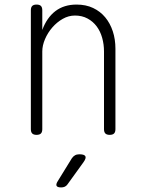

<svg xmlns="http://www.w3.org/2000/svg" viewBox="-20 -580 640 840"><path d="M165 -355V-15Q165 -2 159 4Q153 10 140 10Q127 10 121 4Q115 -2 115 -15V-535Q115 -548 121 -554Q127 -560 140 -560Q153 -560 159 -554Q165 -548 165 -535V-449Q185 -503 222.5 -531.5Q260 -560 315 -560Q356 -560 387.5 -545Q419 -530 440.5 -504Q462 -478 473.5 -443Q485 -408 485 -367V-15Q485 -2 479 4Q473 10 460 10Q447 10 441 4Q435 -2 435 -15V-355Q435 -386 427 -414.5Q419 -443 403 -464.5Q387 -486 363 -499Q339 -512 308 -512Q280 -512 254.5 -497.5Q229 -483 209 -460Q189 -437 177 -409Q165 -381 165 -355ZM233 212 294 113Q300 104 308 99.5Q316 95 327 95Q349 95 353.5 103.5Q358 112 345 130L275 227Q270 234 263 237Q256 240 248 240Q231 240 227.5 233Q224 226 233 212Z"/></svg>

Font: Maple Mono Thin
Style: Regular
Weight: 250
Monospace: yes
Designer: subframe7536
Version: Version 7.000